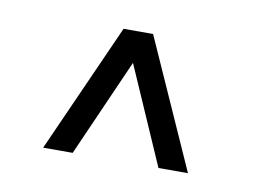

<svg xmlns="http://www.w3.org/2000/svg" viewBox="-40 -742 436 330"><g transform="rotate(10 178.0 -577.5)"><path d="M51.9 -464.6 152.5 -689.8H204L304.6 -464.6H253.1L178.6 -634.9L103.4 -464.6Z"/></g></svg>

Font: Big Shoulders Stencil Display SC Thin
Style: Regular
Weight: 100
Designer: Patric King
Foundry: XO Type Co
Version: Version 2.001